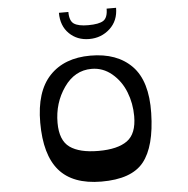

<svg xmlns="http://www.w3.org/2000/svg" viewBox="-71 -1232 1285 1315"><g transform="rotate(-5 571.5 -574.5)"><path d="M383 -1163H448Q448 -1101 478.5 -1081Q509 -1061 575 -1061Q650 -1061 680.5 -1081Q711 -1101 711 -1163H776Q776 -1074 717 -1020Q658 -966 575 -966Q492 -966 437.5 -1019.5Q383 -1073 383 -1163ZM572 -852Q755 -852 856.5 -748Q958 -644 953 -424Q948 -194 864 -89.5Q780 15 572 14Q376 13 283 -95Q190 -203 190 -424Q190 -638 291 -745Q392 -852 572 -852ZM835 -413Q835 -501 804 -579.5Q773 -658 711.5 -709.5Q650 -761 572 -761Q456 -761 382 -655Q308 -549 308 -413Q308 -292 374.5 -244.5Q441 -197 572 -197Q703 -197 769 -244.5Q835 -292 835 -413Z"/></g></svg>

Font: OpenDyslexic
Style: Regular
Weight: 400
Designer: Abbie Gonzalez
Version: Version 0.920;hotconv 1.0.109;makeotfexe 2.5.65596